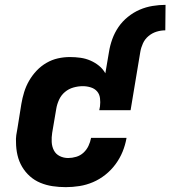

<svg xmlns="http://www.w3.org/2000/svg" viewBox="-20 -763 702 791"><path d="M429 -549Q433 -575 442.5 -601.5Q452 -628 468 -651.5Q484 -675 507 -693.5Q530 -712 555.5 -723Q581 -734 608.5 -738.5Q636 -743 662 -743L661 -638Q643 -638 625 -632.5Q607 -627 592 -614.5Q577 -602 569 -584.5Q561 -567 558 -549ZM251 8Q223 8 196.5 4Q170 0 146 -10Q122 -20 103 -37Q84 -54 71 -76Q58 -98 52 -124Q46 -150 46 -177Q45 -191 47 -206Q49 -221 52 -235L68 -335Q72 -359 79.5 -383.5Q87 -408 100 -430.5Q113 -453 131 -472Q149 -491 171.5 -504Q194 -517 218.5 -522.5Q243 -528 268 -528Q290 -528 311.5 -525Q333 -522 352.5 -513.5Q372 -505 388 -492Q404 -479 414 -461L429 -549H558L518 -309H389L392 -325Q394 -342 392 -358.5Q390 -375 380 -386.5Q370 -398 354 -403Q338 -408 321 -408Q302 -408 282.5 -402.5Q263 -397 247.5 -384Q232 -371 223.5 -352.5Q215 -334 212 -316L195 -216Q192 -197 193 -178Q194 -159 202 -143.5Q210 -128 226 -120Q242 -112 261 -112Q277 -112 294 -117Q311 -122 324 -134Q337 -146 344.5 -162Q352 -178 355 -194V-195H501V-193Q496 -165 485 -138Q474 -111 456 -86.5Q438 -62 414 -43Q390 -24 363 -12.5Q336 -1 307.5 3.5Q279 8 251 8Z"/></svg>

Font: Iosevka Heavy Extended Oblique
Style: Regular
Weight: 900
Width: 7
Italic angle: -9°
Monospace: yes
Designer: Belleve Invis
Foundry: Belleve Invis
Version: Version 32.5.0; ttfautohint (v1.8.4)